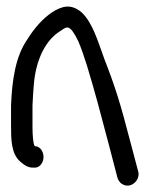

<svg xmlns="http://www.w3.org/2000/svg" viewBox="-20 -563 462 591"><path d="M43 -65C54 -55 66 -47 81 -47H88C102 -47 114 -62 114 -80C114 -98 102 -113 88 -113H87C82 -120 80 -145 80 -175V-238C81 -258 82 -278 84 -301C90 -380 121 -440 165 -467C182 -479 188 -483 199 -472C205 -466 212 -454 221 -436C230 -415 239 -389 248 -360C274 -274 287 -224 316 -114L341 -18C343 -9 349 0 357 4C382 19 411 -7 406 -33L380 -131C351 -243 335 -295 301 -382C282 -434 265 -494 231 -525C198 -553 170 -544 140 -525C111 -505 86 -477 65 -443C28 -391 17 -317 14 -238V-175C14 -136 14 -89 43 -65Z"/></svg>

Font: Stray Cat
Style: ExBdCn
Weight: 800
Version: Version 1.0